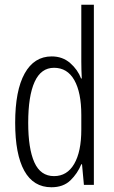

<svg xmlns="http://www.w3.org/2000/svg" viewBox="-20 -780 483 810"><path d="M197 10Q121 10 82.5 -59.5Q44 -129 44 -262Q44 -398 84 -470Q124 -542 198 -542Q244 -542 276 -514Q308 -486 322 -449H325Q324 -469 323.5 -486Q323 -503 323 -520V-760H376V0H334L326 -87H323Q307 -48 277 -19Q247 10 197 10ZM208 -37Q263 -37 293 -88.5Q323 -140 323 -233V-295Q323 -390 293.5 -442Q264 -494 208 -494Q153 -494 126 -434.5Q99 -375 99 -262Q99 -153 125 -95Q151 -37 208 -37Z"/></svg>

Font: Noto Sans Gurmukhi ExtraCondensed Light
Style: Regular
Weight: 300
Width: 2
Designer: Jelle Bosma - Monotype Design Team
Foundry: Monotype Imaging Inc.
Version: Version 2.004; ttfautohint (v1.8.4.7-5d5b)